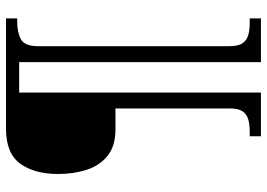

<svg xmlns="http://www.w3.org/2000/svg" viewBox="-148 -652 911 656"><g transform="rotate(-90 308.0 -324.5)"><path d="M170 111V72.7H187Q209.7 72.7 227.2 67.8Q244.7 63 254.8 48.7Q265 34.3 265 4.7V-386H194Q136 -386 102.5 -413.5Q69 -441 55 -485.5Q41 -530 41 -582Q41 -662 76 -711Q111 -760 196 -760H572.7V-721.7H559.7Q525.7 -721.7 501.7 -709.3Q477.7 -697 477.7 -649.7V3Q477.7 33.3 487.7 48Q497.7 62.7 515.7 67.7Q533.7 72.7 557 72.7H572.7V111H423.3V-715H319.3V111Z"/></g></svg>

Font: Noto Serif Hentaigana ExtraLight
Style: Regular
Weight: 200
Designer: Kazuhiro Yamada
Foundry: nipponia
Version: Version 1.000